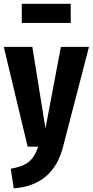

<svg xmlns="http://www.w3.org/2000/svg" viewBox="-25 -780 493 1021"><path d="M351.1 -658.2H90.8V-759.8H351.1ZM448.2 -530.8 310.1 1Q256.8 207 47.9 221.2L32.2 117.2Q95.7 106.4 127.9 80.6Q160.2 54.7 178.2 0H122.1L-4.9 -530.8H147L216.8 -97.2L298.8 -530.8Z"/></svg>

Font: Fira Sans Compressed
Style: Bold
Weight: 700
Width: 1
Designer: Carrois Corporate & Edenspiekermann AG
Foundry: Carrois Corporate GbR & Edenspiekermann AG
Version: Version 4.203;PS 004.203;hotconv 1.0.88;makeotf.lib2.5.64775